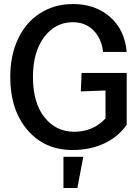

<svg xmlns="http://www.w3.org/2000/svg" viewBox="-20 -730 690 950"><path d="M338.9 12.2Q200.2 12.2 115.5 -87.2Q30.8 -186.5 30.8 -349.1Q30.8 -455.6 69.3 -537.6Q107.9 -619.6 178.7 -664.8Q249.5 -710 341.8 -710Q451.2 -710 524.2 -646.5Q597.2 -583 606.9 -473.1H490.2Q481.9 -540.5 441.9 -580.3Q401.9 -620.1 339.8 -620.1Q253.9 -620.1 198.5 -546.6Q143.1 -473.1 143.1 -349.1Q143.1 -221.2 200 -149.7Q256.8 -78.1 347.2 -78.1Q440.9 -78.1 502 -144V-282.2L379.9 -277.8L383.8 -369.1H606.9V-112.8Q565.4 -53.2 496.1 -20.5Q426.8 12.2 338.9 12.2ZM293.9 200.2V45.9H392.1L362.8 200.2Z"/></svg>

Font: Azeret Mono
Style: Regular
Weight: 400
Designer: Martin Vácha
Foundry: Displaay
Version: Version 1.002